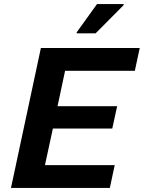

<svg xmlns="http://www.w3.org/2000/svg" viewBox="-20 -924 707 944"><path d="M34 0 181 -688H667L643 -576H300L263 -402H556L532 -292H240L201 -112H544L520 0ZM357 -760V-765L457 -904H588V-899L450 -760Z"/></svg>

Font: Saira Thin SemiBold
Style: Italic
Weight: 600
Italic angle: -12°
Version: Version 1.101